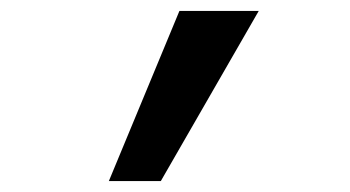

<svg xmlns="http://www.w3.org/2000/svg" viewBox="-20 -741 640 351"><path d="M179 -410H274L453 -721H308Z"/></svg>

Font: JetBrains Mono SemiBold
Style: Italic
Weight: 472
Italic angle: -9°
Monospace: yes
Designer: Philipp Nurullin, Konstantin Bulenkov
Foundry: JetBrains
Version: Version 2.305